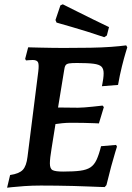

<svg xmlns="http://www.w3.org/2000/svg" viewBox="-20 -863 614 893"><path d="M212 -103Q212 -78 225 -71.5Q238 -65 274 -65Q323 -65 353 -69Q383 -73 400.5 -84.5Q418 -96 429 -119.5Q440 -143 450 -183L520 -189L524 -181Q524 -181 516 -155Q508 -129 497 -88.5Q486 -48 475 -2L467 7Q467 7 447 6.5Q427 6 394.5 4.5Q362 3 322.5 2Q283 1 243.5 0.5Q204 0 170 0Q130 0 94 2.5Q58 5 35.5 7.5Q13 10 13 10L27 -49Q69 -55 86 -73Q103 -91 108 -134L158 -530Q162 -562 157 -573Q152 -584 132 -584Q124 -584 112.5 -583Q101 -582 101 -582L97 -589L111 -643Q111 -643 126.5 -642.5Q142 -642 167 -641.5Q192 -641 220.5 -640.5Q249 -640 274 -640Q346 -640 400.5 -641Q455 -642 496 -645Q537 -648 567 -652L572 -643Q572 -643 564.5 -618.5Q557 -594 547 -554Q537 -514 529 -468L454 -462Q454 -462 456 -472Q458 -482 460 -496Q462 -510 462 -522Q462 -543 452 -553Q442 -563 415.5 -566.5Q389 -570 338 -570Q313 -570 301 -568Q289 -566 284.5 -558.5Q280 -551 278 -534L250 -363Q266 -363 294 -362.5Q322 -362 343 -362Q355 -362 374 -363.5Q393 -365 412 -367Q431 -369 444 -370.5Q457 -372 457 -372L463 -365L440 -289Q440 -289 418.5 -290Q397 -291 367 -291.5Q337 -292 311 -292Q290 -292 270 -290Q250 -288 238 -286Q228 -221 220 -173.5Q212 -126 212 -103ZM238 -770 261 -838 272 -843Q272 -843 291 -833.5Q310 -824 341 -808.5Q372 -793 410.5 -774Q449 -755 487 -737L477 -698L465 -690Q424 -704 384 -716.5Q344 -729 312.5 -738Q281 -747 262 -752.5Q243 -758 243 -758Z"/></svg>

Font: Alegreya SemiBold
Style: Italic
Weight: 600
Italic angle: -7°
Designer: Juan Pablo del Peral
Foundry: Huerta Tipografica
Version: Version 2.009